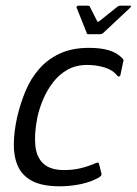

<svg xmlns="http://www.w3.org/2000/svg" viewBox="-20 -649 480 674"><path d="M190 5Q129 5 93.5 -13.5Q58 -32 43 -65.5Q28 -99 28.5 -143Q29 -187 40 -237Q51 -284 69 -328Q87 -372 117 -406.5Q147 -441 190 -461Q233 -481 292 -481Q334 -481 362 -472.5Q390 -464 408 -446Q413 -441 413.5 -438.5Q414 -436 412 -430L403 -387Q402 -381 398 -380.5Q394 -380 391 -384Q375 -404 346 -412.5Q317 -421 286 -421Q247 -421 217.5 -404.5Q188 -388 167 -361Q146 -334 132 -301.5Q118 -269 111 -236Q100 -180 104 -138.5Q108 -97 132.5 -74.5Q157 -52 205 -52Q236 -52 263 -58.5Q290 -65 315 -76Q327 -82 328 -72L336 -40Q337 -35 335 -32.5Q333 -30 329 -27Q302 -11 265 -3Q228 5 190 5ZM290 -529Q285 -529 285 -532L249 -622Q248 -625 250 -627Q252 -629 255 -629H289Q294 -629 295 -626L321 -575Q323 -570 329 -575L393 -626Q397 -629 401 -629H437Q440 -629 440 -627Q440 -625 437 -622L341 -532Q337 -529 332 -529Z"/></svg>

Font: Glory
Style: Italic
Weight: 400
Italic angle: -12°
Designer: Robert Leuschke
Foundry: Robert Leuschke
Version: Version 1.011